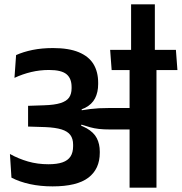

<svg xmlns="http://www.w3.org/2000/svg" viewBox="-20 -869 842 889"><path d="M801.5 -544.5 794.5 -638H490L497 -544.5ZM580 0H704.5V-578.5H580ZM26 -156 33 -46.5Q70.5 -27 118.8 -16.5Q167 -6 223.5 -6Q336 -6 389 -46.2Q442 -86.5 442 -161.5V-167Q442 -202.5 428.2 -229.2Q414.5 -256 381.2 -275Q348 -294 289.5 -306L288 -350.5Q341.5 -353 373.8 -369.5Q406 -386 420.2 -414Q434.5 -442 434.5 -479.5V-486Q434.5 -536.5 412.8 -572.2Q391 -608 344.8 -627.2Q298.5 -646.5 225.5 -646.5Q173.5 -646.5 130.8 -637.8Q88 -629 54.5 -614L47 -508.5Q84.5 -526 124.5 -535.5Q164.5 -545 207 -545Q264 -545 287.8 -525.5Q311.5 -506 311.5 -466V-460.5Q311.5 -434 299.8 -417.2Q288 -400.5 260.2 -391.8Q232.5 -383 184 -381.5L110 -379V-283L190 -280.5Q236.5 -278.5 264.8 -269.8Q293 -261 305.8 -243.8Q318.5 -226.5 318.5 -199.5V-192Q318.5 -163 306.5 -144.5Q294.5 -126 269.2 -117.2Q244 -108.5 204 -108.5Q154 -108.5 109.8 -121.2Q65.5 -134 26 -156ZM282.5 -360V-296.5L354 -280.5L357 -292Q378.5 -285 397.2 -279.8Q416 -274.5 438.2 -272Q460.5 -269.5 491.5 -269.5H623.5V-369H489.5Q460.5 -369 438.8 -367.8Q417 -366.5 398.2 -364.2Q379.5 -362 358.5 -358.5L357.5 -367ZM587 -849V-623.5H697V-849Z"/></svg>

Font: Anek Devanagari SemiBold
Style: Regular
Weight: 600
Designer: Kailash Malviya (Devanagari) & Yesha Goshar (Latin)
Foundry: Ek Type
Version: Version 1.003